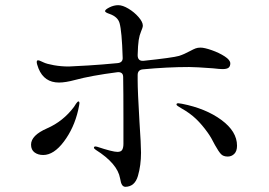

<svg xmlns="http://www.w3.org/2000/svg" viewBox="-20 -732 1040 742"><path d="M512 -442V-421Q512 -380 519 -261Q525 -173 525 -142Q525 -93 513 -52Q501 -11 465 -10Q457 -10 452 -17Q447 -24 444 -43Q434 -100 350 -153Q343 -158 343 -161Q343 -166 349 -166L355 -165Q415 -145 434 -145Q448 -145 452.5 -153.5Q457 -162 457 -176V-274Q457 -378 456 -434Q456 -445 450 -449.5Q444 -454 434 -453Q333 -440 270 -423Q233 -413 208 -413Q151 -413 129 -467Q122 -485 122 -492Q122 -499 127 -499Q131 -499 138 -495.5Q145 -492 148 -491Q160 -485 188 -480Q216 -475 246 -475Q271 -476 321 -479Q371 -482 434 -488Q456 -490 454 -511Q451 -611 442 -643Q435 -667 404 -678Q386 -684 386 -689Q386 -695 403 -703.5Q420 -712 437 -712Q454 -712 476.5 -698.5Q499 -685 515.5 -666Q532 -647 532 -633Q532 -626 525 -610Q519 -596 516 -577Q513 -558 512 -519Q512 -495 535 -497Q648 -509 672 -516Q691 -522 715 -535Q728 -542 736 -545Q744 -548 755 -548Q770 -548 798.5 -538Q827 -528 848.5 -514Q870 -500 870 -487Q870 -476 863.5 -470.5Q857 -465 840 -465Q829 -465 803 -468Q736 -473 711 -473Q627 -473 532 -464Q512 -462 512 -442ZM287 -333Q287 -329 282 -306Q266 -237 227 -185Q188 -133 147 -133Q127 -133 113.5 -143Q100 -153 100 -173Q100 -209 162 -236Q224 -263 266 -319Q268 -323 274 -331.5Q280 -340 283 -340Q287 -340 287 -333ZM896 -169Q896 -148 885.5 -137.5Q875 -127 860 -127Q843 -127 834 -136.5Q825 -146 811 -171Q796 -201 783 -219Q761 -250 737.5 -272.5Q714 -295 680 -314Q662 -324 662 -328Q662 -333 669 -333L683 -331Q775 -313 835.5 -268.5Q896 -224 896 -169Z"/></svg>

Font: Shippori Mincho B1
Style: Regular
Weight: 400
Designer: FONTDASU
Foundry: FONTDASU / Google Inc. / but / Adobe
Version: Version 3.110; ttfautohint (v1.8.3)